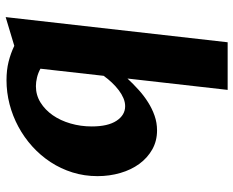

<svg xmlns="http://www.w3.org/2000/svg" viewBox="-94 -476 832 685"><g transform="rotate(-90 322.5 -134.0)"><path d="M419.4 -406.2Q404.3 -414.6 387.9 -418.5Q371.6 -422.4 356.9 -422.4Q325.2 -422.4 298.8 -406Q272.5 -389.6 253.4 -362.3Q234.4 -335 223.9 -298.8Q213.4 -262.7 213.4 -223.1Q213.4 -165.5 233.6 -134.8Q253.9 -104 285.6 -104Q299.8 -104 314.2 -110.1Q328.6 -116.2 342.5 -126.7Q356.4 -137.2 369.6 -151.1Q382.8 -165 394 -180.7ZM384.3 -95.7Q365.2 -75.2 344.2 -56.2Q323.2 -37.1 300 -22.5Q276.9 -7.8 251.7 1Q226.6 9.8 199.2 9.8Q161.6 9.8 131.3 -7.3Q101.1 -24.4 79.8 -53.5Q58.6 -82.5 47.4 -121.1Q36.1 -159.7 36.1 -202.6Q36.1 -249.5 49.3 -291.7Q62.5 -334 86.2 -370.1Q109.9 -406.2 142.1 -435.3Q174.3 -464.4 212.4 -484.9Q250.5 -505.4 292.7 -516.4Q335 -527.3 378.4 -527.3Q414.6 -527.3 444.6 -519.8Q474.6 -512.2 501 -499.5L603.5 -530.3L513.7 261.7H343.8Z"/></g></svg>

Font: Proza Libre
Style: Bold Italic
Weight: 700
Designer: Jasper de Waard
Foundry: Jasper de Waard
Version: Version 1.000; ttfautohint (v1.4.1.8-43bc)